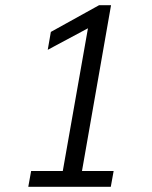

<svg xmlns="http://www.w3.org/2000/svg" viewBox="-20 -720 585 740"><path d="M100 -61H222L319 -611L164 -528L176 -597L362 -700H408L296 -61H418L407 0H89Z"/></svg>

Font: Sarabun Light
Style: Italic
Weight: 300
Italic angle: -10°
Designer: Suppakit Chalermlarp | Katatrad Co.,Ltd.
Foundry: Cadson Demak Co.,Ltd.
Version: Version 1.000; ttfautohint (v1.6)